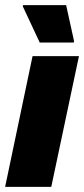

<svg xmlns="http://www.w3.org/2000/svg" viewBox="-31 -729 328 749"><path d="M-11 0 96 -510H277L169 0ZM124 -563 58 -704 59 -709H227L258 -568L257 -563Z"/></svg>

Font: Saira SemiCondensed Black
Style: Italic
Weight: 900
Width: 4
Italic angle: -12°
Designer: Hector Gatti with collaboration of the Omnibus-Type team
Foundry: Omnibus-Type
Version: Version 1.101